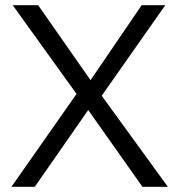

<svg xmlns="http://www.w3.org/2000/svg" viewBox="-20 -720 692 740"><path d="M529 0 320 -296 114 0H24L275 -358L29 -700H127L329 -411L526 -700H617L372 -351L627 0Z"/></svg>

Font: Our Lexend Light
Style: Regular
Weight: 300
Designer: Bonnie Shaver-Troup, Thomas Jockin
Foundry: Lexend
Version: Version 1.007